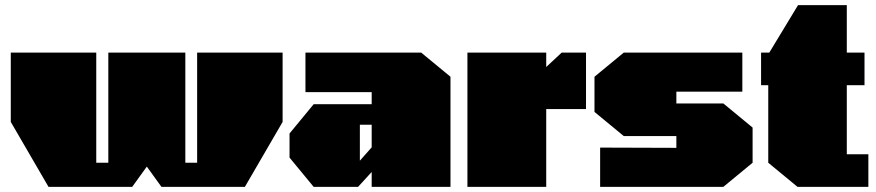

<svg xmlns="http://www.w3.org/2000/svg" viewBox="-20 -728 3414 748"><path d="M169 0 22 -253V-523H355V-94H402V-523H702V-94H748V-523H1081V-253L934 0H609L552 -79L495 0Z M1202 0 1108 -114V-208L1202 -322H1428V-369H1170V-523H1621L1735 -429V0H1428V-58L1375 0ZM1382 -102 1428 -154V-242H1382Z M1801 0V-523H2108V-467L2168 -523H2263V-303H2108V0Z M2318 0V-153L2615 -152V-198H2410L2296 -292V-429L2410 -523H2872V-371H2615V-325H2798L2912 -231V-94L2798 0Z M3087 0 2973 -94V-396H2945V-523H2977L3089 -708H3279V-523H3348V-396H3279V-127H3363V0Z"/></svg>

Font: Tomorrow Black
Style: Regular
Weight: 900
Designer: Tony de Marco, Monica Rizzolli
Foundry: Just in Type
Version: Version 2.002